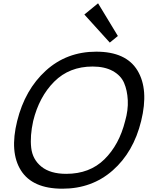

<svg xmlns="http://www.w3.org/2000/svg" viewBox="-20 -1133 900 1163"><path d="M738 -400Q757 -466 754 -526Q751 -586 731.5 -631Q712 -676 663 -703Q614 -730 541 -730Q400 -730 308.5 -638.5Q217 -547 181 -400Q161 -309 169 -238Q177 -167 231 -123.5Q285 -80 381 -80Q523 -80 612.5 -168Q702 -256 738 -400ZM835 -400Q789 -212 663 -101Q537 10 358 10Q177 10 107 -100.5Q37 -211 84 -400Q131 -590 257.5 -705Q384 -820 563 -820Q744 -820 813 -705.5Q882 -591 835 -400ZM574 -1113 694 -915 645 -875 491 -1045Z"/></svg>

Font: Sinkin Sans 400 Italic
Style: Italic
Weight: 400
Italic angle: -112°
Designer: Keith Bates
Foundry: K-Type
Version: Sinkin Sans (version 1.0)  by Keith Bates   •   © 2014   www